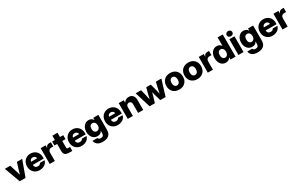

<svg xmlns="http://www.w3.org/2000/svg" viewBox="349 -2985 8446 5445"><g transform="rotate(-30 4571.5 -262.0)"><path d="M189.9 0 2 -515.6H177.7L252.4 -278.3Q261.7 -247.6 270.5 -217Q279.3 -186.5 287.6 -156.2Q295.9 -186.5 304.4 -217Q313 -247.6 321.8 -278.3L395 -515.6H568.8L380.9 0Z M845.2 11.7Q766.1 11.7 706.3 -22.9Q646.5 -57.6 613 -118.4Q579.6 -179.2 579.6 -257.8Q579.6 -336.4 613 -397.2Q646.5 -458 705.6 -492.7Q764.6 -527.3 840.8 -527.3Q918.5 -527.3 977.3 -493.4Q1036.1 -459.5 1069.3 -399.7Q1102.5 -339.8 1102.5 -261.7V-216.3H743.7Q745.1 -167 773.2 -138.2Q801.3 -109.4 851.1 -109.4Q888.2 -109.4 913.3 -124.5Q938.5 -139.6 947.8 -165H1098.6Q1089.4 -113.3 1053.7 -73.2Q1018.1 -33.2 964.1 -10.7Q910.2 11.7 845.2 11.7ZM744.6 -316.9H945.8Q939.9 -357.4 913.6 -380.4Q887.2 -403.3 845.2 -403.3Q802.7 -403.3 776.4 -380.4Q750 -357.4 744.6 -316.9Z M1172.9 0V-515.6H1335.4V-424.8H1336.9Q1351.1 -474.1 1381.1 -495.8Q1411.1 -517.6 1462.9 -517.6Q1476.6 -517.6 1487.5 -517.3Q1498.5 -517.1 1508.8 -516.6V-377.9Q1499.5 -378.4 1480 -378.9Q1460.4 -379.4 1442.4 -379.4Q1397 -379.4 1368.9 -349.1Q1340.8 -318.8 1340.8 -264.2V0Z M1912.6 -515.6V-385.7H1806.6V-173.3Q1806.6 -148.4 1816.4 -139.2Q1826.2 -129.9 1854.5 -129.9H1912.6V0H1817.4Q1724.6 0 1681.4 -34.9Q1638.2 -69.8 1638.2 -145V-385.7H1550.3V-515.6H1638.2V-656.2H1806.6V-515.6Z M2218.3 11.7Q2139.2 11.7 2079.3 -22.9Q2019.5 -57.6 1986.1 -118.4Q1952.6 -179.2 1952.6 -257.8Q1952.6 -336.4 1986.1 -397.2Q2019.5 -458 2078.6 -492.7Q2137.7 -527.3 2213.9 -527.3Q2291.5 -527.3 2350.3 -493.4Q2409.2 -459.5 2442.4 -399.7Q2475.6 -339.8 2475.6 -261.7V-216.3H2116.7Q2118.2 -167 2146.2 -138.2Q2174.3 -109.4 2224.1 -109.4Q2261.2 -109.4 2286.4 -124.5Q2311.5 -139.6 2320.8 -165H2471.7Q2462.4 -113.3 2426.8 -73.2Q2391.1 -33.2 2337.2 -10.7Q2283.2 11.7 2218.3 11.7ZM2117.7 -316.9H2318.8Q2313 -357.4 2286.6 -380.4Q2260.3 -403.3 2218.3 -403.3Q2175.8 -403.3 2149.4 -380.4Q2123 -357.4 2117.7 -316.9Z M2800.3 210.9Q2681.2 210.9 2621.3 162.6Q2561.5 114.3 2549.8 40H2710.4Q2717.3 64 2740.7 77.9Q2764.2 91.8 2800.3 91.8Q2896 91.8 2896 -11.7V-91.3H2895.5Q2875 -45.4 2836.4 -24.4Q2797.9 -3.4 2747.6 -3.4Q2679.7 -3.4 2629.6 -36.9Q2579.6 -70.3 2552 -128.9Q2524.4 -187.5 2524.4 -263.2Q2524.4 -339.8 2552.7 -399.4Q2581.1 -459 2630.9 -492.9Q2680.7 -526.9 2746.1 -526.9Q2846.2 -526.9 2895.5 -443.4H2896V-515.6H3063V-28.3Q3063 97.7 2991.9 154.3Q2920.9 210.9 2800.3 210.9ZM2794.4 -135.3Q2842.3 -135.3 2871.8 -170.7Q2901.4 -206.1 2901.4 -266.1Q2901.4 -325.2 2871.8 -360.8Q2842.3 -396.5 2794.4 -396.5Q2748 -396.5 2721.4 -361.8Q2694.8 -327.1 2694.8 -266.1Q2694.8 -204.6 2721.4 -169.9Q2748 -135.3 2794.4 -135.3Z M3400.9 11.7Q3321.8 11.7 3262 -22.9Q3202.1 -57.6 3168.7 -118.4Q3135.3 -179.2 3135.3 -257.8Q3135.3 -336.4 3168.7 -397.2Q3202.1 -458 3261.2 -492.7Q3320.3 -527.3 3396.5 -527.3Q3474.1 -527.3 3533 -493.4Q3591.8 -459.5 3625 -399.7Q3658.2 -339.8 3658.2 -261.7V-216.3H3299.3Q3300.8 -167 3328.9 -138.2Q3356.9 -109.4 3406.7 -109.4Q3443.8 -109.4 3469 -124.5Q3494.1 -139.6 3503.4 -165H3654.3Q3645 -113.3 3609.4 -73.2Q3573.7 -33.2 3519.8 -10.7Q3465.8 11.7 3400.9 11.7ZM3300.3 -316.9H3501.5Q3495.6 -357.4 3469.2 -380.4Q3442.9 -403.3 3400.9 -403.3Q3358.4 -403.3 3332 -380.4Q3305.7 -357.4 3300.3 -316.9Z M3896.5 -280.3V0H3728.5V-515.6H3894.5V-432.1Q3920.4 -476.1 3960.4 -501.5Q4000.5 -526.9 4058.6 -526.9Q4142.6 -526.9 4189.2 -473.1Q4235.8 -419.4 4235.8 -324.2V0H4067.9V-289.1Q4067.9 -335 4045.9 -359.1Q4023.9 -383.3 3983.9 -383.3Q3944.3 -383.3 3920.4 -358.2Q3896.5 -333 3896.5 -280.3Z M4443.4 0 4284.7 -515.6H4461.4L4501.5 -354.5Q4512.2 -309.6 4522.2 -261.5Q4532.2 -213.4 4542.5 -165.5Q4553.7 -213.4 4565.2 -261.5Q4576.7 -309.6 4588.4 -354.5L4630.9 -515.6H4779.8L4822.3 -354.5Q4834 -309.6 4845.5 -261.5Q4856.9 -213.4 4868.2 -165.5Q4877.9 -213.4 4887.5 -261.2Q4897 -309.1 4907.7 -354.5L4946.3 -515.6H5126L4967.3 0H4793.9L4736.8 -192.9Q4728.5 -221.7 4720.7 -251.7Q4712.9 -281.7 4705.6 -312Q4697.8 -281.7 4689.9 -251.7Q4682.1 -221.7 4673.8 -192.9L4616.7 0Z M5413.6 11.7Q5332.5 11.7 5271.5 -21.5Q5210.4 -54.7 5176.3 -115.2Q5142.1 -175.8 5142.1 -257.8Q5142.1 -338.9 5176.3 -399.7Q5210.4 -460.4 5271.5 -493.9Q5332.5 -527.3 5413.6 -527.3Q5494.1 -527.3 5555.4 -493.9Q5616.7 -460.4 5650.6 -399.7Q5684.6 -338.9 5684.6 -257.8Q5684.6 -175.8 5650.6 -115.5Q5616.7 -55.2 5555.4 -21.7Q5494.1 11.7 5413.6 11.7ZM5413.6 -122.1Q5457.5 -122.1 5486.1 -157.2Q5514.6 -192.4 5514.6 -257.8Q5514.6 -323.2 5486.1 -358.4Q5457.5 -393.6 5413.6 -393.6Q5369.6 -393.6 5341.1 -358.4Q5312.5 -323.2 5312.5 -257.8Q5312.5 -192.4 5340.8 -157.2Q5369.1 -122.1 5413.6 -122.1Z M6006.8 11.7Q5925.8 11.7 5864.7 -21.5Q5803.7 -54.7 5769.5 -115.2Q5735.4 -175.8 5735.4 -257.8Q5735.4 -338.9 5769.5 -399.7Q5803.7 -460.4 5864.7 -493.9Q5925.8 -527.3 6006.8 -527.3Q6087.4 -527.3 6148.7 -493.9Q6210 -460.4 6243.9 -399.7Q6277.8 -338.9 6277.8 -257.8Q6277.8 -175.8 6243.9 -115.5Q6210 -55.2 6148.7 -21.7Q6087.4 11.7 6006.8 11.7ZM6006.8 -122.1Q6050.8 -122.1 6079.3 -157.2Q6107.9 -192.4 6107.9 -257.8Q6107.9 -323.2 6079.3 -358.4Q6050.8 -393.6 6006.8 -393.6Q5962.9 -393.6 5934.3 -358.4Q5905.8 -323.2 5905.8 -257.8Q5905.8 -192.4 5934.1 -157.2Q5962.4 -122.1 6006.8 -122.1Z M6350.1 0V-515.6H6512.7V-424.8H6514.2Q6528.3 -474.1 6558.3 -495.8Q6588.4 -517.6 6640.1 -517.6Q6653.8 -517.6 6664.8 -517.3Q6675.8 -517.1 6686 -516.6V-377.9Q6676.8 -378.4 6657.2 -378.9Q6637.7 -379.4 6619.6 -379.4Q6574.2 -379.4 6546.1 -349.1Q6518.1 -318.8 6518.1 -264.2V0Z M6942.9 11.2Q6875 11.2 6825 -22.2Q6774.9 -55.7 6747.3 -116.5Q6719.7 -177.2 6719.7 -258.8Q6719.7 -337.4 6748 -397.9Q6776.4 -458.5 6826.2 -492.7Q6876 -526.9 6941.4 -526.9Q7041 -526.9 7089.4 -446.3H7089.8V-727.5H7258.3V0H7091.8V-79.6H7091.3Q7071.3 -34.2 7032.5 -11.5Q6993.7 11.2 6942.9 11.2ZM6989.7 -123Q7037.6 -123 7067.1 -159.9Q7096.7 -196.8 7096.7 -258.8Q7096.7 -319.8 7067.1 -356.4Q7037.6 -393.1 6989.7 -393.1Q6943.4 -393.1 6916.7 -357.4Q6890.1 -321.8 6890.1 -258.8Q6890.1 -195.3 6916.7 -159.2Q6943.4 -123 6989.7 -123Z M7352.1 0V-515.6H7520V0ZM7435.5 -565.9Q7395.5 -565.9 7369.4 -589.8Q7343.3 -613.8 7343.3 -650.9Q7343.3 -688 7369.4 -711.7Q7395.5 -735.4 7435.5 -735.4Q7476.1 -735.4 7502.2 -711.7Q7528.3 -688 7528.3 -650.9Q7528.3 -613.8 7502.2 -589.8Q7476.1 -565.9 7435.5 -565.9Z M7868.2 210.9Q7749 210.9 7689.2 162.6Q7629.4 114.3 7617.7 40H7778.3Q7785.2 64 7808.6 77.9Q7832 91.8 7868.2 91.8Q7963.9 91.8 7963.9 -11.7V-91.3H7963.4Q7942.9 -45.4 7904.3 -24.4Q7865.7 -3.4 7815.4 -3.4Q7747.6 -3.4 7697.5 -36.9Q7647.5 -70.3 7619.9 -128.9Q7592.3 -187.5 7592.3 -263.2Q7592.3 -339.8 7620.6 -399.4Q7648.9 -459 7698.7 -492.9Q7748.5 -526.9 7814 -526.9Q7914.1 -526.9 7963.4 -443.4H7963.9V-515.6H8130.9V-28.3Q8130.9 97.7 8059.8 154.3Q7988.8 210.9 7868.2 210.9ZM7862.3 -135.3Q7910.2 -135.3 7939.7 -170.7Q7969.2 -206.1 7969.2 -266.1Q7969.2 -325.2 7939.7 -360.8Q7910.2 -396.5 7862.3 -396.5Q7815.9 -396.5 7789.3 -361.8Q7762.7 -327.1 7762.7 -266.1Q7762.7 -204.6 7789.3 -169.9Q7815.9 -135.3 7862.3 -135.3Z M8468.8 11.7Q8389.6 11.7 8329.8 -22.9Q8270 -57.6 8236.6 -118.4Q8203.1 -179.2 8203.1 -257.8Q8203.1 -336.4 8236.6 -397.2Q8270 -458 8329.1 -492.7Q8388.2 -527.3 8464.4 -527.3Q8542 -527.3 8600.8 -493.4Q8659.7 -459.5 8692.9 -399.7Q8726.1 -339.8 8726.1 -261.7V-216.3H8367.2Q8368.7 -167 8396.7 -138.2Q8424.8 -109.4 8474.6 -109.4Q8511.7 -109.4 8536.9 -124.5Q8562 -139.6 8571.3 -165H8722.2Q8712.9 -113.3 8677.2 -73.2Q8641.6 -33.2 8587.6 -10.7Q8533.7 11.7 8468.8 11.7ZM8368.2 -316.9H8569.3Q8563.5 -357.4 8537.1 -380.4Q8510.7 -403.3 8468.8 -403.3Q8426.3 -403.3 8399.9 -380.4Q8373.5 -357.4 8368.2 -316.9Z M8796.4 0V-515.6H8959V-424.8H8960.4Q8974.6 -474.1 9004.6 -495.8Q9034.7 -517.6 9086.4 -517.6Q9100.1 -517.6 9111.1 -517.3Q9122.1 -517.1 9132.3 -516.6V-377.9Q9123 -378.4 9103.5 -378.9Q9084 -379.4 9065.9 -379.4Q9020.5 -379.4 8992.4 -349.1Q8964.4 -318.8 8964.4 -264.2V0Z"/></g></svg>

Font: Inter Display ExtraBold
Style: Regular
Weight: 800
Designer: Rasmus Andersson
Foundry: rsms
Version: Version 4.000;git-a52131595